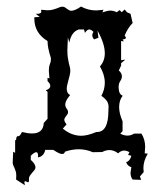

<svg xmlns="http://www.w3.org/2000/svg" viewBox="-20 -460 484 576"><path d="M167 -439.9Q171.4 -439.9 174.6 -438Q177.7 -436 180.7 -433.8Q183.6 -431.6 186.8 -429.7Q189.9 -427.7 193.8 -427.7Q204.6 -427.7 223.1 -440.4Q244.1 -428.7 269 -428.7L290.5 -430.7L287.1 -422.9Q303.2 -428.2 310.5 -428.2Q320.8 -428.2 330.1 -423.3L338.9 -429.7L345.2 -423.3L354 -431.6L360.8 -423.3L371.6 -418.5L377.9 -391.1Q363.3 -376 354 -353.5L357.9 -347.2Q357.9 -342.3 347.7 -341.8L351.6 -335.9L343.3 -336.9V-279.3L356 -281.2L343.3 -270.5V-263.2L336.4 -248.5Q345.7 -240.7 345.7 -231Q345.7 -224.1 340.8 -216.8Q335.9 -209.5 335.9 -198.7Q335.9 -177.2 348.1 -172.9Q337.4 -159.2 337.4 -138.7Q337.4 -119.6 347.7 -96.2V-66.4L340.8 -59.1Q351.6 -53.2 362.3 -53.2Q372.6 -53.2 382.3 -59.1H404.3Q415.5 -42 415.5 -18.6L414.1 0L423.3 1Q410.2 22.9 410.2 44.4L411.1 56.2L399.9 69.3L403.3 79.6L377.9 78.6Q371.6 70.8 371.6 58.1L374 41.5Q363.3 38.6 358.4 26.9Q370.6 22.5 374 7.3L364.3 4.9L368.2 -3.4Q360.4 -8.3 352.1 -8.3Q342.8 -8.3 334.5 0Q321.8 -9.8 308.1 -9.8Q297.4 -9.8 286.6 -3.9L258.3 -3.4Q238.3 -12.2 216.3 -12.2Q195.8 -12.2 174.8 -4.9Q173.3 2 166.5 2Q158.2 2 140.1 -10.3H115.7Q111.8 8.8 94.2 12.2V7.8Q94.2 -3.4 88.9 -3.4Q83 -3.4 72.3 7.3V19.5Q86.4 32.2 86.4 42Q86.4 46.4 83.3 50.3Q80.1 54.2 76.4 58.3Q72.8 62.5 69.8 66.9Q66.9 71.3 66.9 75.7V81.5Q66.9 86.9 64 86.9L55.7 83.5Q53.2 83.5 53.2 87.4L54.7 95.7L28.3 78.6L28.8 66.9Q28.8 59.1 27.1 53.7Q25.4 48.3 23.4 43.9Q21.5 39.6 19.8 35.9Q18.1 32.2 18.1 28.3L19.5 -4.9L25.4 -1.5V-39.6H28.3Q28.3 -51.8 34.2 -51.8L34.7 -51.3Q40 -51.3 45.9 -64Q63.5 -59.6 76.2 -59.6Q109.9 -59.6 111.3 -91.3L122.6 -103.5V-184.6L117.2 -189Q130.9 -193.8 130.9 -202.1Q130.9 -208.5 122.6 -216.8V-226.6L128.4 -224.6L126.5 -247.1Q126.5 -259.8 129.6 -267.3Q132.8 -274.9 132.8 -282.2Q132.8 -286.6 131.3 -290.8Q129.9 -294.9 128.2 -301Q126.5 -307.1 124.8 -315.7Q123 -324.2 122.6 -336.9Q83 -360.8 83 -404.3V-408.2L99.1 -409.2L87.4 -418.5H91.3Q104 -418.5 104 -425.8L103 -430.7L122.6 -429.2Q131.3 -429.2 137.9 -430.9Q144.5 -432.6 149.7 -434.6Q154.8 -436.5 158.9 -438.2Q163.1 -439.9 167 -439.9ZM216.3 -371.6Q193.8 -364.3 188 -332L183.6 -347.7L182.1 -309.6Q182.1 -295.4 183.6 -286.4Q185.1 -277.3 186.5 -270.8Q188 -264.2 189.5 -259Q190.9 -253.9 190.9 -247.6Q190.9 -241.7 189.2 -234.6Q187.5 -227.5 185.5 -220.2Q183.6 -212.9 181.9 -206.1Q180.2 -199.2 180.2 -193.8Q180.2 -179.7 190.4 -174.8Q175.8 -157.7 175.8 -146.5Q175.8 -139.6 179.9 -134.3Q184.1 -128.9 184.1 -123.5Q184.1 -120.1 182.4 -117.4Q180.7 -114.7 178.5 -112.1Q176.3 -109.4 174.6 -106.4Q172.9 -103.5 172.9 -100.6Q172.9 -95.2 179.7 -86.9L168.5 -74.2Q194.3 -52.7 224.1 -52.7Q242.2 -52.7 269 -64H271Q305.2 -64 305.2 -127.4Q305.2 -133.3 305.7 -138.7V-140.1Q305.7 -145 304.2 -149.4Q302.7 -154.8 298.1 -160.4Q293.5 -166 284.2 -172.4Q294.4 -191.9 294.4 -211.9Q294.4 -235.8 279.8 -260.7Q294.4 -276.9 294.4 -300.3Q294.4 -329.1 272.5 -368.2L275.4 -346.7L262.2 -341.8Q256.8 -348.6 256.8 -354Q256.8 -359.4 260.3 -364.3Q253.4 -371.6 248 -371.6Q241.2 -371.6 234.9 -361.3L231.9 -371.6Z"/></svg>

Font: Truetypewriter PolyglOTT
Style: Regular
Weight: 400
Designer: Sergey Beatoff a.k.a. Sam_T
Version: Version 3.76